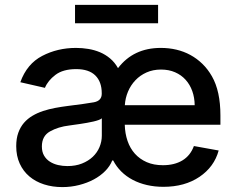

<svg xmlns="http://www.w3.org/2000/svg" viewBox="-20 -747 961 779"><path d="M255 -317.1Q291.5 -321.7 317.6 -325.3Q343.8 -328.8 360.8 -332Q392.8 -338.1 392.8 -366.5V-369Q392.8 -415.1 366.7 -440.9Q340.6 -466.6 289.1 -466.6Q235.8 -466.6 204.9 -443.2Q174 -419.7 162.3 -390.6L62.5 -413.4Q89.1 -487.9 151.3 -520.2Q213.4 -552.6 288.4 -552.6Q313.6 -552.6 338.4 -548.5Q363.3 -544.4 385.7 -535Q408 -525.6 426.8 -509.8Q445.7 -494 458.8 -470.5Q521.3 -552.6 632.5 -552.6Q665.5 -552.6 695.7 -545.5Q725.9 -538.4 752.3 -524Q778.8 -509.6 801 -488.1Q823.2 -466.6 839.8 -437.5Q874.3 -377.5 874.3 -278.4V-240.8H486.2Q487.2 -205.3 497.5 -175.2Q507.8 -145.2 527.3 -123.4Q546.9 -101.6 575.3 -89.1Q603.7 -76.7 641 -76.7Q687.9 -76.7 720.2 -96.2Q752.5 -115.8 766.7 -154.5L867.2 -136.4Q849.1 -70 789.4 -29.5Q729.4 11 643.1 11Q607.6 11 576 3.7Q544.4 -3.6 518.3 -17.4Q492.2 -31.2 472.1 -51.1Q452.1 -71 439.3 -95.9H435.4Q426.5 -73.2 407 -53.3Q387.4 -33.4 360.6 -19Q333.8 -4.6 301 3.7Q268.1 12.1 233 12.1Q192.8 12.1 158.6 1.1Q124.3 -9.9 99.3 -31.1Q74.2 -52.2 60 -83.3Q45.8 -114.3 45.8 -154.1Q45.8 -185 54.2 -208.3Q62.5 -231.5 77.2 -248.6Q92 -265.6 111.9 -277.3Q131.7 -289.1 155 -296.7Q178.3 -304.3 203.8 -309.1Q229.4 -313.9 255 -317.1ZM253.2 -73.2Q286.6 -73.2 312.5 -83.5Q338.4 -93.8 356.4 -110.8Q374.3 -127.8 383.7 -150.2Q393.1 -172.6 393.1 -196.7V-267Q389.6 -263.5 380.3 -260.1Q371.1 -256.7 358.8 -253.9Q346.6 -251.1 332.6 -248.6Q318.5 -246.1 305.2 -244.1Q291.9 -242.2 280.4 -240.6Q268.8 -239 261.7 -237.9Q216.3 -232.6 182.9 -213.8Q149.9 -195.3 149.9 -152.7Q149.9 -131 158.7 -115.8Q167.6 -100.5 182.4 -91.1Q197.1 -81.7 215.6 -77.4Q234 -73.2 253.2 -73.2ZM769.9 -320.3Q769.5 -351.2 760.1 -377.5Q750.7 -403.8 733.1 -423.3Q715.6 -442.8 690.3 -453.8Q665.1 -464.8 633.2 -464.8Q600.9 -464.8 574.6 -453.1Q548.3 -441.4 529.3 -421.3Q510.3 -401.3 499.3 -375.2Q488.3 -349.1 486.5 -320.3ZM621.4 -727.3V-652.7H284.4V-727.3Z"/></svg>

Font: Inter P Medium
Style: Regular
Weight: 500
Designer: Rasmus Andersson
Foundry: rsms
Version: Version 3.018;git-588b23468